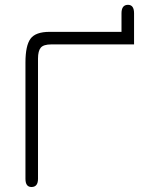

<svg xmlns="http://www.w3.org/2000/svg" viewBox="-20 -750 645 777"><path d="M522.5 -570.3H187.5Q156.2 -570.3 145 -557.1Q133.8 -543.9 133.8 -512.7V-26.4Q133.8 6.8 107.4 6.8Q83 6.8 83 -26.4V-497.1Q83 -565.4 103.5 -593.3Q124 -621.1 180.7 -621.1H471.7V-696.3Q471.7 -730.5 498 -730.5Q522.5 -730.5 522.5 -696.3Z"/></svg>

Font: Jura
Style: Book
Weight: 400
Version: Version 2.3